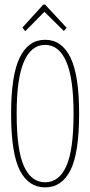

<svg xmlns="http://www.w3.org/2000/svg" viewBox="-20 -799 390 830"><path d="M175 11Q103 11 65.5 -63Q28 -137 28 -308Q28 -474 65.5 -550.5Q103 -627 175 -627Q247 -627 284.5 -550.5Q322 -474 322 -308Q322 -137 284.5 -63Q247 11 175 11ZM175 -11Q235 -11 266.5 -80.5Q298 -150 298 -308Q298 -460 266.5 -532.5Q235 -605 175 -605Q115 -605 83.5 -532.5Q52 -460 52 -308Q52 -150 83.5 -80.5Q115 -11 175 -11ZM89 -664 77 -680 167 -779H175L268 -679L256 -665L172 -748Z"/></svg>

Font: Inconsolata ExtraCondensed ExtraLight
Style: Regular
Weight: 200
Width: 2
Monospace: yes
Designer: Raph Levien, Cyreal, Brenton Simpson
Foundry: Raph Levien, Cyreal, Google
Version: Version 3.001; ttfautohint (v1.8.2.53-6de2)